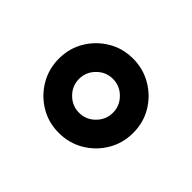

<svg xmlns="http://www.w3.org/2000/svg" viewBox="-77 -814 554 554"><g transform="rotate(-45 200.0 -537.5)"><path d="M200 -385.8Q158.3 -385.8 123.8 -406.2Q89.2 -426.7 68.8 -461.2Q48.3 -495.8 48.3 -537.5Q48.3 -580 68.8 -614.2Q89.2 -648.3 123.8 -668.8Q158.3 -689.2 200 -689.2Q242.5 -689.2 276.7 -668.8Q310.8 -648.3 331.2 -614.2Q351.7 -580 351.7 -537.5Q351.7 -495.8 331.2 -461.2Q310.8 -426.7 276.7 -406.2Q242.5 -385.8 200 -385.8ZM200 -468.3Q228.3 -468.3 248.8 -488.8Q269.2 -509.2 269.2 -537.5Q269.2 -565.8 248.8 -586.2Q228.3 -606.7 200 -606.7Q171.7 -606.7 151.2 -586.2Q130.8 -565.8 130.8 -537.5Q130.8 -509.2 151.2 -488.8Q171.7 -468.3 200 -468.3Z"/></g></svg>

Font: Funnel Sans
Style: Bold
Weight: 700
Designer: NORD ID, Kristian Moeller
Foundry: Dicotype
Version: Version 1.000